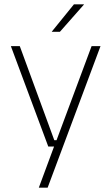

<svg xmlns="http://www.w3.org/2000/svg" viewBox="-20 -701 518 893"><path d="M260 -49 239.5 -39.5 406 -486.5H447.5L201.5 172H160.5L237 -34.5L252.5 -19.5H204.5L30.5 -486.5H72L232.5 -49ZM324 -681H370.5V-680L258.5 -553H221V-554Z"/></svg>

Font: Anek Latin ExtraLight
Style: Regular
Weight: 250
Designer: Yesha Goshar
Foundry: Ek Type
Version: Version 1.003